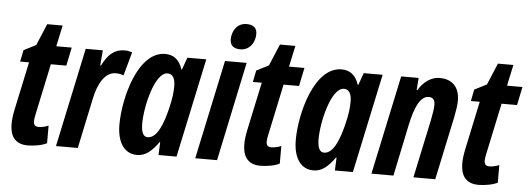

<svg xmlns="http://www.w3.org/2000/svg" viewBox="-50 -899 2903 1052"><g transform="rotate(5 1401.5 -373.5)"><path d="M130 10C160 10 205 4 235 -11V-108C215 -99 192 -96 182 -96C161 -96 153 -105 153 -127C153 -137 156 -151 159 -166L218 -444H303L324 -545H239L264 -661H179L129 -542L62 -508L49 -444H98L42 -181C35 -147 32 -122 32 -100C32 -35 59 10 130 10Z M285 0H405L464 -279C479 -351 514 -426 577 -426C593 -426 607 -423 620 -418L656 -548C640 -553 628 -555 615 -555C560 -555 525 -526 492 -461H488L495 -545H401Z M731 10C781 10 814 -23 849 -71H852L849 0H948L1064 -545H960L936 -478H933C916 -532 882 -555 838 -555C688 -555 621 -294 621 -148C621 -49 662 10 731 10ZM781 -92C757 -92 745 -116 745 -164C745 -259 790 -450 860 -450C887 -450 902 -427 902 -384C902 -352 899 -316 883 -253C865 -181 835 -92 781 -92Z M1245 -616C1293 -616 1325 -657 1325 -707C1325 -741 1304 -757 1268 -757C1213 -757 1188 -709 1188 -667C1188 -633 1207 -616 1245 -616ZM1051 0H1171L1286 -545H1167Z M1410 10C1440 10 1485 4 1515 -11V-108C1495 -99 1472 -96 1462 -96C1441 -96 1433 -105 1433 -127C1433 -137 1436 -151 1439 -166L1498 -444H1583L1604 -545H1519L1544 -661H1459L1409 -542L1342 -508L1329 -444H1378L1322 -181C1315 -147 1312 -122 1312 -100C1312 -35 1339 10 1410 10Z M1701 10C1751 10 1784 -23 1819 -71H1822L1819 0H1918L2034 -545H1930L1906 -478H1903C1886 -532 1852 -555 1808 -555C1658 -555 1591 -294 1591 -148C1591 -49 1632 10 1701 10ZM1751 -92C1727 -92 1715 -116 1715 -164C1715 -259 1760 -450 1830 -450C1857 -450 1872 -427 1872 -384C1872 -352 1869 -316 1853 -253C1835 -181 1805 -92 1751 -92Z M2020 0H2141L2201 -287C2222 -383 2250 -446 2297 -446C2321 -446 2331 -431 2331 -405C2331 -383 2325 -351 2319 -320L2251 0H2371L2445 -348C2452 -384 2457 -415 2457 -439C2457 -525 2405 -555 2348 -555C2301 -555 2260 -526 2230 -477H2227L2232 -545H2136Z M2609 10C2639 10 2684 4 2714 -11V-108C2694 -99 2671 -96 2661 -96C2640 -96 2632 -105 2632 -127C2632 -137 2635 -151 2638 -166L2697 -444H2782L2803 -545H2718L2743 -661H2658L2608 -542L2541 -508L2528 -444H2577L2521 -181C2514 -147 2511 -122 2511 -100C2511 -35 2538 10 2609 10Z"/></g></svg>

Font: Noto Sans ExtraCondensed
Style: Bold Italic
Weight: 700
Width: 2
Italic angle: -12°
Designer: Monotype Design Team
Foundry: Monotype Imaging Inc.
Version: Version 2.013